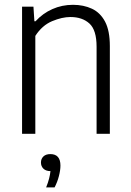

<svg xmlns="http://www.w3.org/2000/svg" viewBox="-20 -570 556 818"><path d="M74 0V-541.5H122.5L126.5 -479.5H131.5Q162 -513 203 -531.2Q244 -549.5 291 -549.5Q336 -549.5 371.8 -532.8Q407.5 -516 427.8 -477.5Q448 -439 448 -373.5V0H391.5V-371Q391.5 -442 361 -469.8Q330.5 -497.5 280 -497.5Q244.5 -497.5 202 -479.8Q159.5 -462 130.5 -417V0ZM176.5 228.5Q185 207.5 189.2 190.8Q193.5 174 195 159Q176 159 165.2 148.8Q154.5 138.5 154.5 122.5Q154.5 106.5 165 96.5Q175.5 86.5 194.5 86.5Q237.5 86.5 237.5 135.5Q237.5 155 231 180.2Q224.5 205.5 212.5 228.5Z"/></svg>

Font: Encode Sans Semi Condensed Light
Style: Regular
Weight: 300
Width: 4
Designer: Multiple Designers
Foundry: Impallari Type
Version: Version 3.000; ttfautohint (v1.8.3) -l 8 -r 50 -G 200 -x 14 